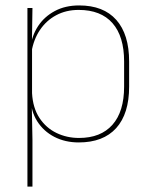

<svg xmlns="http://www.w3.org/2000/svg" viewBox="-20 -515 554 707"><path d="M270 9.5Q220 9.5 180.2 -11Q140.5 -31.5 117 -68.5Q93.5 -105.5 93 -155.5H87L98 -172Q101 -117.5 125.2 -80.8Q149.5 -44 187.8 -25.5Q226 -7 271 -7Q351 -7 394 -55.5Q437 -104 437 -196V-288.5Q437 -381 394.2 -429.8Q351.5 -478.5 269.5 -478.5Q223.5 -478.5 187 -459Q150.5 -439.5 127 -404.5Q103.5 -369.5 96 -323L87 -341.5H92.5Q97.5 -384 120.2 -418.8Q143 -453.5 181.5 -474.2Q220 -495 271.5 -495Q361 -495 408.2 -441.8Q455.5 -388.5 455.5 -288.5V-196Q455.5 -96 407.8 -43.2Q360 9.5 270 9.5ZM81 172V-485.5H99.5L97.5 -356L98 -346.5V-138L97 -130.5L99.5 0V172Z"/></svg>

Font: Anek Gujarati Medium Thin
Style: Regular
Weight: 250
Version: Version 1.003